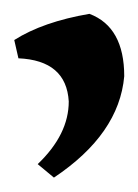

<svg xmlns="http://www.w3.org/2000/svg" viewBox="-176 -942 196 272"><path d="M-99.6 -690.4 -122.6 -709.5Q-78.6 -751.5 -78.6 -798.3Q-82 -856.4 -149.9 -859.4L-155.8 -885.3Q-115.2 -911.1 -49.3 -922.4Q0 -903.8 0 -834Q-7.3 -752 -99.6 -690.4Z"/></svg>

Font: Almanac
Style: Regular
Weight: 400
Designer: Eden's Almanac
Version: Version 3.501;March 28, 2021;FontCreator 13.0.0.2683 64-bit